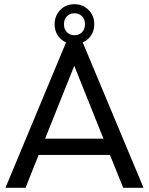

<svg xmlns="http://www.w3.org/2000/svg" viewBox="-20 -890 706 910"><path d="M501 -155.8H163.1L101.1 0H5.9L293 -689Q268.1 -700.2 253.4 -722.7Q238.8 -745.1 238.8 -774.9Q238.8 -814.9 265.6 -842.8Q292 -870.1 333 -870.1Q372.6 -870.1 399.9 -842.8Q426.8 -815.9 426.8 -774.9Q426.8 -745.1 412.1 -722.7Q397.5 -700.2 372.1 -689L660.2 0H564ZM296.9 -812.5Q283.2 -798.3 283.2 -774.9Q283.2 -752 296.9 -737.8Q310.5 -723.1 333 -723.1Q355.5 -723.1 369.1 -737.8Q382.8 -752 382.8 -774.9Q382.8 -798.3 369.1 -812.5Q355 -827.1 333 -827.1Q310.5 -827.1 296.9 -812.5ZM470.2 -232.9 332 -578.1 193.8 -232.9Z"/></svg>

Font: D-DIN Exp
Style: Regular
Weight: 400
Width: 7
Designer: Charles Nix
Foundry: Datto Inc.
Version: Version 1.00